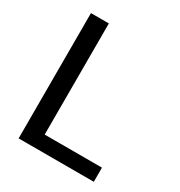

<svg xmlns="http://www.w3.org/2000/svg" viewBox="-166 -814 869 929"><g transform="rotate(30 268.0 -350.0)"><path d="M73 0V-700H173V-79H493V0Z"/></g></svg>

Font: DM Sans 16pt Medium
Style: Regular
Weight: 500
Version: Version 4.004;gftools[0.9.30]